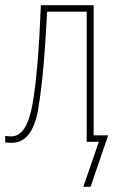

<svg xmlns="http://www.w3.org/2000/svg" viewBox="-21 -548 454 742"><path d="M341 -528H137Q127 -274 105 -147.5Q83 -21 23 -21Q8 -21 -1 -23V2Q10 4 24 4Q104 4 126.5 -126Q149 -256 161 -503H314V0H361L301 174H329L397 -25H341Z"/></svg>

Font: Noto Sans Display SemiCondensed Thin
Style: Regular
Weight: 250
Width: 4
Designer: Monotype Design team
Foundry: Monotype Imaging Inc.
Version: 1.000